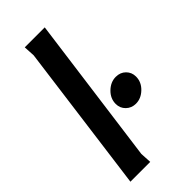

<svg xmlns="http://www.w3.org/2000/svg" viewBox="-244 -820 870 870"><g transform="rotate(-45 191.0 -384.5)"><path d="M247 -769 151 -54 154 0H27L122 -715L119 -769ZM382 -319Q382 -284 355 -258Q328 -232 295 -232Q267 -232 248 -250.5Q229 -269 229 -296Q229 -331 256 -357Q283 -383 316 -383Q345 -383 363.5 -364.5Q382 -346 382 -319Z"/></g></svg>

Font: Rosario
Style: Bold Italic
Weight: 700
Italic angle: -8.05°
Designer: Hector Gatti
Foundry: Omnibus Type
Version: Version 1.101; ttfautohint (v1.8.1.43-b0c9)